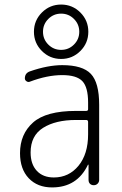

<svg xmlns="http://www.w3.org/2000/svg" viewBox="-20 -818 540 848"><path d="M315.4 -288.1Q225.6 -288.1 170.4 -253.4Q115.2 -218.8 115.2 -144.5Q115.2 -92.8 142.6 -63.5Q169.9 -34.2 217.8 -34.2Q284.2 -34.2 326.7 -85.9Q369.1 -137.7 369.1 -224.6V-279.3Q369.1 -288.1 360.4 -288.1ZM210 9.8Q145.5 9.8 106.9 -30.8Q68.4 -71.3 68.4 -141.6Q68.4 -225.6 126 -276.9Q183.6 -328.1 315.4 -328.1H360.4Q369.1 -328.1 369.1 -335.9V-365.2Q369.1 -432.6 343.8 -459.5Q318.4 -486.3 254.9 -486.3Q188.5 -486.3 111.3 -457Q104.5 -454.1 97.2 -459Q89.8 -463.9 89.8 -471.7Q89.8 -495.1 112.3 -502.9Q191.4 -530.3 254.9 -530.3Q344.7 -530.3 381.3 -491.7Q418 -453.1 418 -355.5V-23.4Q418 -13.7 411.1 -6.8Q404.3 0 394 0Q383.8 0 377.4 -6.3Q371.1 -12.7 371.1 -23.4V-89.8Q371.1 -90.8 369.1 -90.8Q368.2 -90.8 368.2 -89.8Q320.3 9.8 210 9.8ZM193.4 -621.1Q216.8 -597.7 250 -597.7Q283.2 -597.7 306.6 -621.1Q330.1 -644.5 330.1 -677.7Q330.1 -710.9 306.6 -734.4Q283.2 -757.8 250 -757.8Q216.8 -757.8 193.4 -734.4Q169.9 -710.9 169.9 -677.7Q169.9 -644.5 193.4 -621.1ZM165 -762.7Q200.2 -797.9 250 -797.9Q299.8 -797.9 335 -762.7Q370.1 -727.5 370.1 -677.7Q370.1 -627.9 335 -592.8Q299.8 -557.6 250 -557.6Q200.2 -557.6 165 -592.8Q129.9 -627.9 129.9 -677.7Q129.9 -727.5 165 -762.7Z"/></svg>

Font: Rounded-X Mgen+ 1m light
Style: Regular
Weight: 200
Designer: [Source Han Sans]
Ryoko NISHIZUKA  (kana & ideographs); Paul D. Hunt (Latin, Greek & Cyrillic); Wenlong ZHANG  (bopomofo
Version: Version 1.059.20150602